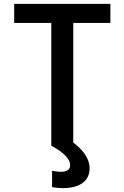

<svg xmlns="http://www.w3.org/2000/svg" viewBox="-20 -750 640 988"><path d="M244 0V-632H53V-730H548V-632H357V0ZM304 218Q288 218 274.5 216.5Q261 215 248 213V129Q259 131 271 132.5Q283 134 296 134Q316 134 328.5 125.5Q341 117 341 99Q341 76 316 50.5Q291 25 244 0L343 -27Q391 7 416 42.5Q441 78 441 116Q441 165 405 191.5Q369 218 304 218Z"/></svg>

Font: M PLUS Code Latin 60 Medium
Style: Regular
Weight: 500
Width: 7
Monospace: yes
Designer: Coji Morishita
Foundry: UNDERFOREST DESIGN
Version: Version 1.005; ttfautohint (v1.8.3)